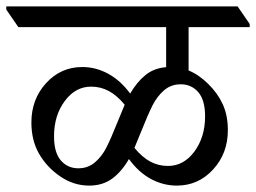

<svg xmlns="http://www.w3.org/2000/svg" viewBox="-62 -642 797 597"><path d="M524.4 -557.6V-422.9Q555.7 -410.2 585.2 -381.3Q614.7 -352.5 630.6 -317.9Q646.5 -283.2 646.5 -237.3Q646.5 -165 600.6 -115Q554.7 -64.9 487.8 -64.9Q445.8 -64.9 407.5 -85.4Q369.1 -106 338.9 -147.5Q316.4 -108.4 286.9 -86.7Q257.3 -64.9 215.3 -64.9Q167 -64.9 125.5 -93.3Q84 -121.6 59.8 -163.3Q35.6 -205.1 35.6 -261.2Q35.6 -333.5 81.3 -383.5Q127 -433.6 193.8 -433.6Q235.8 -433.6 274.2 -412.8Q312.5 -392.1 342.8 -351.1Q363.8 -387.2 390.4 -408.7Q417 -430.2 454.6 -433.1V-557.6H-4.9L-42.5 -612.3V-622.1H676.8L714.4 -567.4V-557.6ZM500 -379.9Q469.7 -379.9 448 -361.1Q426.3 -342.3 412.1 -314Q397.9 -285.6 378.9 -237.8L356 -182.1Q380.4 -152.8 405.5 -139.4Q430.7 -126 460.4 -126Q509.3 -126 542.5 -170.9Q575.7 -215.8 575.7 -280.3Q575.7 -331.1 554.4 -355.5Q533.2 -379.9 500 -379.9ZM325.7 -316.4Q301.3 -345.7 276.1 -359.1Q251 -372.6 221.2 -372.6Q172.4 -372.6 139.2 -327.6Q106 -282.7 106 -218.3Q106 -167.5 127.2 -143.1Q148.4 -118.7 181.6 -118.7Q211.9 -118.7 233.6 -137.5Q255.4 -156.2 269.5 -184.6Q283.7 -212.9 302.7 -260.7Z"/></svg>

Font: Noto Serif Devanagari
Style: Regular
Weight: 400
Designer: Monotype Design Team
Foundry: Monotype Imaging Inc.
Version: Version 1.01